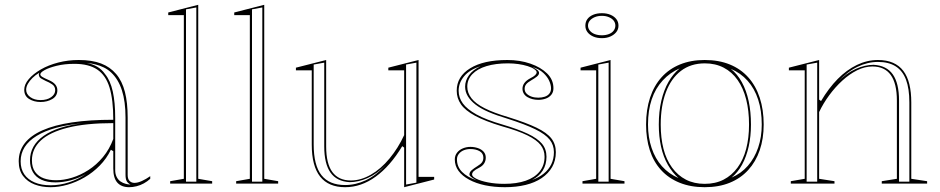

<svg xmlns="http://www.w3.org/2000/svg" viewBox="-20 -765 3917 800"><path d="M308 -515Q363 -515 401 -500.5Q439 -486 464 -456.5Q489 -427 500.5 -382Q512 -337 512 -275V-36Q512 -19 520 -11Q528 -3 540 -3Q554 -3 571.5 -11Q589 -19 606 -31V-20Q594 -9 579.5 -1Q565 7 549 11Q533 15 518 15Q486 15 469 -4Q452 -23 452 -63Q452 -90 452 -102.5Q452 -115 452 -121.5Q452 -128 452 -135L442 -141Q424 -104 395.5 -75Q367 -46 332.5 -26Q298 -6 261.5 4.5Q225 15 191 15Q154 15 124 3.5Q94 -8 76 -32Q58 -56 58 -93Q58 -178 157 -222Q256 -266 452 -266Q452 -349 436.5 -400Q421 -451 385.5 -475Q350 -499 290 -499Q249 -499 216.5 -491Q184 -483 166 -473Q148 -463 148 -455Q148 -450 155.5 -445Q163 -440 184 -431Q219 -416 219 -389Q219 -365 198 -352.5Q177 -340 149 -340Q122 -340 101.5 -352.5Q81 -365 81 -391Q81 -413 99.5 -435Q118 -457 150 -475.5Q182 -494 223 -504.5Q264 -515 308 -515ZM452 -252Q338 -252 262.5 -233Q187 -214 150 -179.5Q113 -145 113 -97Q113 -67 126.5 -48.5Q140 -30 162.5 -22Q185 -14 214 -14Q245 -14 280 -24.5Q315 -35 348.5 -56.5Q382 -78 409 -110.5Q436 -143 452 -186ZM191 7Q230 7 268 -5.5Q306 -18 338 -40Q307 -22 274 -13.5Q241 -5 211 -5Q177 -5 153 -16Q129 -27 117 -48Q105 -69 105 -97Q105 -159 162 -199Q219 -239 323 -251Q200 -240 133 -199Q66 -158 66 -93Q66 -61 81 -39Q96 -17 124 -5Q152 7 191 7ZM341 -503Q366 -498 385 -487Q404 -476 418 -456Q440 -429 450 -383.5Q460 -338 460 -275V-56Q460 -40 466 -28Q472 -16 482 -9Q492 -2 504 1Q508 2 513.5 3Q519 4 524 4Q512 -2 507.5 -11Q503 -20 503 -37V-275Q503 -342 488 -388.5Q473 -435 443 -463Q429 -476 412.5 -484Q396 -492 378 -496.5Q360 -501 341 -503ZM149 -348Q176 -348 193 -360Q210 -372 210 -389Q210 -405 197.5 -413.5Q185 -422 170 -428Q162 -432 153 -437Q144 -442 143 -449Q140 -455 144 -462Q127 -452 115 -440Q103 -428 96 -415.5Q89 -403 89 -391Q89 -373 106 -360.5Q123 -348 149 -348Z M806 -20 864 -10V0H689V-10L746 -20V-702H681V-713L806 -745ZM755 -8H798V-734L755 -726Z M1081 -20 1139 -10V0H964V-10L1021 -20V-702H956V-713L1081 -745ZM1030 -8H1073V-734L1030 -726Z M1418 15Q1349 15 1314 -29Q1279 -73 1279 -162V-472H1213V-483L1339 -515V-155Q1339 -83 1365 -48Q1391 -13 1442 -13Q1483 -13 1525 -37Q1567 -61 1603 -104.5Q1639 -148 1664 -202V-472H1598V-483L1724 -515V-28H1789V-17L1664 15V-150L1656 -156Q1606 -73 1545.5 -29Q1485 15 1418 15ZM1715 -504 1672 -496V4L1715 -4ZM1331 -504 1287 -496V-163Q1287 -76 1319.5 -35Q1352 6 1418 6Q1462 6 1504.5 -14Q1547 -34 1588 -78Q1550 -40 1511.5 -23Q1473 -6 1437 -6Q1383 -9 1357 -46Q1331 -83 1331 -155Z M2084 15Q2039 15 2001 7Q1963 -1 1934.5 -16.5Q1906 -32 1890.5 -53Q1875 -74 1875 -101Q1875 -117 1884.5 -129Q1894 -141 1909 -147Q1924 -153 1940 -153Q1956 -153 1971 -148Q1986 -143 1995 -133Q2004 -123 2004 -108Q2004 -95 1997.5 -84.5Q1991 -74 1978 -67Q1960 -58 1953.5 -51.5Q1947 -45 1947 -38Q1947 -29 1965 -20Q1983 -11 2013.5 -5Q2044 1 2081 1Q2133 1 2170.5 -12Q2208 -25 2228.5 -50.5Q2249 -76 2249 -112Q2249 -140 2232.5 -161Q2216 -182 2177.5 -201Q2139 -220 2071 -239Q2001 -260 1959.5 -282.5Q1918 -305 1900.5 -330.5Q1883 -356 1883 -387Q1883 -446 1939 -480.5Q1995 -515 2094 -515Q2146 -515 2189.5 -500Q2233 -485 2259.5 -459Q2286 -433 2286 -397Q2286 -381 2277 -370Q2268 -359 2253.5 -354Q2239 -349 2223 -349Q2210 -349 2198.5 -352Q2187 -355 2177.5 -360.5Q2168 -366 2162.5 -375Q2157 -384 2157 -395Q2157 -421 2188 -438Q2204 -446 2210 -452Q2216 -458 2216 -464Q2216 -470 2206 -477Q2196 -484 2178.5 -489.5Q2161 -495 2140 -498Q2119 -501 2097 -501Q2045 -501 2007 -489.5Q1969 -478 1948 -456Q1927 -434 1927 -404Q1927 -378 1944.5 -355.5Q1962 -333 1999.5 -314Q2037 -295 2098 -277Q2172 -254 2215.5 -233Q2259 -212 2277.5 -188Q2296 -164 2296 -131Q2296 -96 2280.5 -69Q2265 -42 2237 -23Q2209 -4 2170 5.5Q2131 15 2084 15ZM1965 -14Q1950 -22 1943 -27.5Q1936 -33 1936 -38Q1936 -48 1945.5 -56Q1955 -64 1968 -72Q1983 -81 1988.5 -89Q1994 -97 1994 -108Q1994 -126 1978.5 -135Q1963 -144 1940 -144Q1925 -144 1912.5 -139Q1900 -134 1892 -124Q1884 -114 1884 -101Q1884 -70 1905.5 -48.5Q1927 -27 1965 -14ZM2197 -15Q2225 -25 2245.5 -41.5Q2266 -58 2277 -80.5Q2288 -103 2288 -131Q2288 -161 2270 -183.5Q2252 -206 2210 -226.5Q2168 -247 2096 -270Q2049 -284 2015.5 -298.5Q1982 -313 1961 -329.5Q1940 -346 1929 -364.5Q1918 -383 1918 -404Q1918 -429 1934 -451.5Q1950 -474 1982 -489Q1937 -475 1914 -447.5Q1891 -420 1891 -387Q1891 -358 1908.5 -334Q1926 -310 1965.5 -288Q2005 -266 2074 -246Q2138 -227 2178.5 -208Q2219 -189 2238 -166.5Q2257 -144 2257 -112Q2257 -79 2241.5 -54.5Q2226 -30 2197 -15ZM2223 -358Q2237 -358 2249.5 -362Q2262 -366 2269 -375Q2276 -384 2276 -397Q2276 -411 2268.5 -428Q2261 -445 2244 -461Q2227 -477 2198 -486Q2214 -478 2220 -472.5Q2226 -467 2226 -461Q2226 -453 2216.5 -445.5Q2207 -438 2193 -430Q2179 -422 2172.5 -414Q2166 -406 2166 -395Q2166 -383 2174 -375Q2182 -367 2194.5 -362.5Q2207 -358 2223 -358Z M2488 -606Q2467 -606 2451.5 -613Q2436 -620 2427.5 -631.5Q2419 -643 2419 -658Q2419 -674 2427.5 -685.5Q2436 -697 2451.5 -703.5Q2467 -710 2488 -710Q2508 -710 2523.5 -703.5Q2539 -697 2548 -685.5Q2557 -674 2557 -658Q2557 -643 2548 -631.5Q2539 -620 2523.5 -613Q2508 -606 2488 -606ZM2407 0V-10L2464 -20V-472H2399V-483L2524 -515V-20L2582 -10V0ZM2473 -8H2516V-504L2473 -496ZM2488 -618Q2504 -618 2517 -623Q2530 -628 2537 -637.5Q2544 -647 2544 -658Q2544 -670 2537 -679Q2530 -688 2517 -693.5Q2504 -699 2488 -699Q2471 -699 2458 -693.5Q2445 -688 2437.5 -679Q2430 -670 2430 -658Q2430 -647 2437.5 -637.5Q2445 -628 2458 -623Q2471 -618 2488 -618Z M2916 -515Q2975 -515 3020.5 -496.5Q3066 -478 3097.5 -443Q3129 -408 3145.5 -358Q3162 -308 3162 -246Q3162 -187 3145.5 -139Q3129 -91 3097.5 -56.5Q3066 -22 3020.5 -3.5Q2975 15 2916 15Q2858 15 2812 -3.5Q2766 -22 2734.5 -56.5Q2703 -91 2687.5 -139Q2672 -187 2672 -246Q2672 -308 2688.5 -358Q2705 -408 2736.5 -443Q2768 -478 2813.5 -496.5Q2859 -515 2916 -515ZM2917 -501Q2858 -501 2817 -469.5Q2776 -438 2754.5 -380.5Q2733 -323 2733 -246Q2733 -190 2744.5 -145Q2756 -100 2780 -67Q2804 -34 2838 -16.5Q2872 1 2916 1Q2961 1 2995 -16.5Q3029 -34 3053 -66.5Q3077 -99 3089 -144.5Q3101 -190 3101 -246Q3101 -304 3089 -351Q3077 -398 3053.5 -431.5Q3030 -465 2995.5 -483Q2961 -501 2917 -501ZM2680 -246Q2680 -193 2695 -148.5Q2710 -104 2738 -72.5Q2766 -41 2807 -23Q2782 -45 2763 -78Q2744 -111 2734.5 -153.5Q2725 -196 2725 -246Q2725 -300 2735.5 -345Q2746 -390 2765.5 -424Q2785 -458 2812 -480Q2772 -463 2741.5 -430Q2711 -397 2695.5 -351Q2680 -305 2680 -246ZM3154 -246Q3154 -304 3139 -350Q3124 -396 3095 -428.5Q3066 -461 3025 -478Q3052 -457 3071 -422.5Q3090 -388 3099.5 -343.5Q3109 -299 3109 -246Q3109 -197 3099.5 -154.5Q3090 -112 3072 -79Q3054 -46 3028 -25Q3068 -42 3096 -74Q3124 -106 3139 -150Q3154 -194 3154 -246Z M3843 -10V0H3654V-10L3717 -20V-346Q3717 -417 3691.5 -452.5Q3666 -488 3615 -488Q3583 -488 3551 -472Q3519 -456 3489.5 -429Q3460 -402 3435 -368Q3410 -334 3393 -298V-20L3457 -10V0H3275V-10L3333 -20V-472H3267V-483L3393 -515V-350L3401 -344Q3433 -398 3470.5 -436Q3508 -474 3550.5 -494.5Q3593 -515 3638 -515Q3674 -515 3700.5 -503.5Q3727 -492 3744 -469.5Q3761 -447 3769 -414Q3777 -381 3777 -338V-20ZM3341 -8H3385V-504L3341 -496ZM3726 -8H3769V-338Q3769 -396 3755 -433Q3741 -470 3712 -488.5Q3683 -507 3638 -507Q3595 -507 3552.5 -486.5Q3510 -466 3469 -422Q3506 -460 3545 -477.5Q3584 -495 3620 -495Q3674 -492 3700 -455Q3726 -418 3726 -346Z"/></svg>

Font: Kalnia Glaze Thin Light
Style: Regular
Weight: 300
Version: Version 1.110